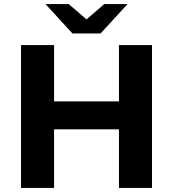

<svg xmlns="http://www.w3.org/2000/svg" viewBox="-20 -921 848 941"><path d="M725 -700V0H563V-287H245V0H83V-700H245V-424H563V-700ZM605 -901 473 -757H335L203 -901H317L404 -826L491 -901Z"/></svg>

Font: CMG Sans
Style: Bold
Weight: 700
Designer: Julieta Ulanovsky
Foundry: Julieta Ulanovsky
Version: Version 7.200